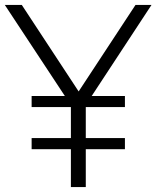

<svg xmlns="http://www.w3.org/2000/svg" viewBox="-20 -760 636 780"><path d="M595.5 -740 352.5 -370H487.5V-325H328.5V-199H487.5V-154H328.5V0H268V-154H108.5V-199H268V-325H108.5V-370H243.5L-0.5 -740H68.5L299.5 -388.5L530.5 -740Z"/></svg>

Font: Encode Sans Light
Style: Regular
Weight: 300
Designer: Multiple Designers
Foundry: Impallari Type
Version: Version 2.000